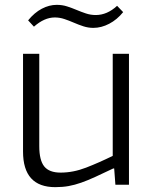

<svg xmlns="http://www.w3.org/2000/svg" viewBox="-20 -762 631 792"><path d="M208 10Q75 10 75 -137V-540H142V-159Q142 -101 162.5 -75.5Q183 -50 230 -50Q282 -50 335 -70.5Q388 -91 445 -119V-540H512V0H456L451 -67H447Q405 -47 373.5 -32.5Q342 -18 315 -8.5Q288 1 263 5.5Q238 10 208 10ZM96 -678Q122 -710 152.5 -726Q183 -742 214 -742Q237 -742 257 -735.5Q277 -729 296 -721Q315 -713 334.5 -706.5Q354 -700 375 -700Q422 -700 463 -738L488 -712Q463 -681 430.5 -664Q398 -647 365 -647Q344 -647 324 -653.5Q304 -660 284.5 -668.5Q265 -677 245.5 -683.5Q226 -690 206 -690Q163 -690 120 -652Z"/></svg>

Font: Encode Sans Normal
Style: Light
Weight: 300
Designer: Pablo Impallari, Andres Torresi
Foundry: Pablo Impallari, Andres Torresi
Version: Version 1.000; ttfautohint (v1.00) -l 8 -r 50 -G 200 -x 14 -